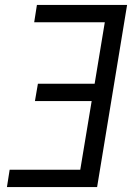

<svg xmlns="http://www.w3.org/2000/svg" viewBox="-20 -755 540 775"><path d="M8 0 19 -70H304L350 -347H121L133 -417H362L403 -665H118L129 -735H493L372 0Z"/></svg>

Font: Iosevka Custom
Style: Italic
Weight: 400
Italic angle: -9°
Monospace: yes
Designer: Belleve Invis
Foundry: Belleve Invis
Version: Version 30.3.3; ttfautohint (v1.8.3)